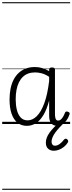

<svg xmlns="http://www.w3.org/2000/svg" viewBox="-20 -1130 659 1750"><path d="M224 17Q175 17 139.5 -11.5Q104 -40 85.5 -93.5Q67 -147 67 -223Q67 -275 76 -320.5Q85 -366 103.5 -402.5Q122 -439 150 -465Q178 -491 214.5 -505Q251 -519 298 -519Q333 -519 363.5 -510Q394 -501 428 -482V-497Q428 -506 434.5 -510.5Q441 -515 454 -515Q468 -515 474.5 -510.5Q481 -506 481 -496V-95Q481 -75 483.5 -60.5Q486 -46 492 -38.5Q498 -31 509 -31Q522 -31 532 -38.5Q542 -46 552.5 -62Q563 -78 573 -104Q577 -112 584 -113.5Q591 -115 600 -111Q610 -108 613.5 -101.5Q617 -95 614 -88Q603 -55 585.5 -32Q568 -9 547 4Q526 17 502 17Q484 17 470 11Q456 5 446.5 -6.5Q437 -18 432.5 -35.5Q428 -53 428 -74Q428 -109 428 -144.5Q428 -180 428 -214Q407 -134 376.5 -82.5Q346 -31 307.5 -7Q269 17 224 17ZM123 -224Q123 -173 133.5 -129.5Q144 -86 168 -59.5Q192 -33 232 -33Q276 -33 315 -71Q354 -109 383.5 -188.5Q413 -268 428 -392V-430Q391 -454 359 -462Q327 -470 300 -470Q266 -470 238 -460Q210 -450 188.5 -429.5Q167 -409 152.5 -379.5Q138 -350 130.5 -311Q123 -272 123 -224ZM471 244Q439 244 418.5 225.5Q398 207 398 170Q398 148 406 126Q414 104 430.5 80.5Q447 57 472 31Q497 5 530 -25L570 -22V-17Q544 8 522.5 31.5Q501 55 484.5 77.5Q468 100 459 121Q450 142 450 161Q450 178 458 188Q466 198 481 198Q502 198 523 183Q544 168 564 142Q570 136 576.5 134.5Q583 133 590 138Q599 144 601 152.5Q603 161 598 169Q584 192 562.5 209Q541 226 517 235Q493 244 471 244ZM0 590H619V600H0ZM0 -20H619V0H0ZM0 -505H619V-500H0ZM0 -1110H619V-1100H0Z"/></svg>

Font: Playwrite FR Moderne Guides
Style: Regular
Weight: 400
Designer: Veronika Burian, José Scaglione
Foundry: TypeTogether
Version: Version 1.003